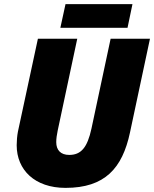

<svg xmlns="http://www.w3.org/2000/svg" viewBox="-20 -902 748 932"><path d="M273 -767H599L623 -882H298ZM298 10C489 10 574 -85 611 -259L708 -714H517L424 -278C404 -185 373 -150 316 -150C275 -150 253 -173 253 -212C253 -229 256 -249 260 -268L355 -714H164L67 -263C63 -242 61 -217 61 -197C61 -77 149 10 298 10Z"/></svg>

Font: Noto Sans Black
Style: Italic
Weight: 900
Italic angle: -12°
Designer: Monotype Design Team
Foundry: Monotype Imaging Inc.
Version: Version 2.013